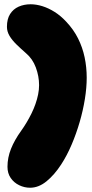

<svg xmlns="http://www.w3.org/2000/svg" viewBox="-20 -666 432 899"><path d="M121 213Q94 213 69.8 201.2Q45.5 189.5 30.2 167.5Q15 145.5 15 115Q15 72 31.5 30.8Q48 -10.5 79 -53.5Q92 -71.5 104.2 -92Q116.5 -112.5 127.2 -134.2Q138 -156 146 -178.8Q154 -201.5 158.5 -223.8Q163 -246 163 -267.5Q163 -309 147.8 -350Q132.5 -391 101.5 -417Q77 -438.5 56.8 -458.2Q36.5 -478 24.5 -498.2Q12.5 -518.5 12.5 -540.5Q12.5 -577 27.2 -600.2Q42 -623.5 67.2 -634.8Q92.5 -646 123.5 -646Q150 -646 178.8 -637Q207.5 -628 236 -610Q264.5 -592 290 -564.5Q324.5 -528 345.5 -486Q366.5 -444 376.2 -397.8Q386 -351.5 386 -302Q386 -256 377.5 -202.8Q369 -149.5 353 -94.5Q337 -39.5 315.2 11.5Q293.5 62.5 266.5 104Q235 152.5 198 182.8Q161 213 121 213Z"/></svg>

Font: Gluten Thin Black
Style: Regular
Weight: 900
Version: Version 1.300